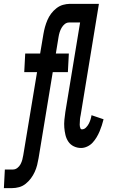

<svg xmlns="http://www.w3.org/2000/svg" viewBox="-70 -755 590 990"><path d="M-50 215 -45 119H-3Q9 119 19.5 111Q30 103 36 91.5Q42 80 45 68.5Q48 57 50 45L121 -383H55L60 -479H137L154 -580Q157 -598 162 -616Q167 -634 174.5 -651.5Q182 -669 193.5 -684.5Q205 -700 221 -712.5Q237 -725 255 -730Q273 -735 290 -735H389L384 -639H286Q274 -639 264 -631Q254 -623 247.5 -611.5Q241 -600 237.5 -588.5Q234 -577 232 -565L218 -479H285L280 -383H202L129 60Q126 78 121.5 96Q117 114 109 131.5Q101 149 89.5 164.5Q78 180 62.5 192.5Q47 205 28.5 210Q10 215 -8 215ZM348 8Q328 8 310.5 -0.5Q293 -9 282.5 -24.5Q272 -40 267.5 -59Q263 -78 261.5 -97.5Q260 -117 262 -137.5Q264 -158 267 -178L343 -639H280L284 -735H440L346 -162Q345 -157 344 -152Q343 -147 342.5 -142Q342 -137 342 -132Q342 -127 341.5 -122Q341 -117 341 -112Q341 -107 342 -102Q343 -97 345 -92.5Q347 -88 352 -88Q364 -88 373 -97Q382 -106 387.5 -116.5Q393 -127 396.5 -138Q400 -149 402 -161L464 -140Q460 -124 455 -108.5Q450 -93 443.5 -77.5Q437 -62 428 -47Q419 -32 407.5 -19.5Q396 -7 380 0.5Q364 8 348 8Z"/></svg>

Font: Iosevka Curly
Style: Bold Italic
Weight: 700
Italic angle: -9°
Monospace: yes
Designer: Belleve Invis
Foundry: Belleve Invis
Version: Version 22.1.2; ttfautohint (v1.8.4)